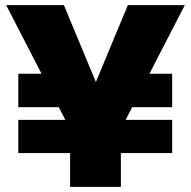

<svg xmlns="http://www.w3.org/2000/svg" viewBox="-20 -725 741 745"><path d="M452 -439H648V-309H459ZM51 -260H648V-131H51ZM4 -705H228L381 -337H323L476 -705H697L449 -224V0H252V-224ZM51 -439H298L292 -309H51Z"/></svg>

Font: Parkinsans ExtraBold
Style: Regular
Weight: 800
Designer: Red Stone, Indian Type Foundry
Foundry: Indian Type Foundry
Version: Version 1.000